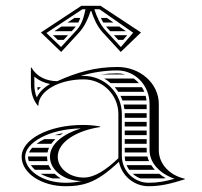

<svg xmlns="http://www.w3.org/2000/svg" viewBox="-20 -640 700 665"><path d="M350.1 -578H329.1C331.7 -572.4 334.5 -567 337.5 -562H373ZM393.2 -548H347.3C348.9 -546 350.6 -544 352.3 -542.1L361.7 -532H416.1ZM420.5 -518H374.6C379.5 -512.7 384.4 -507.3 389.3 -502H406.8ZM258 -578H238.2C230.1 -572.7 222 -567.3 213.9 -562H251.4C253.9 -567.1 256.1 -572.4 258 -578ZM242.6 -548H192.7L168.5 -532H228.3L237.7 -542.1ZM215.4 -518H163.3L179.9 -502H200.7ZM296.1 -602C304.7 -575.8 316.7 -548.3 336.2 -527.2L398.1 -460L468.3 -527.5L328.1 -620H261.9L121.7 -527.5L191.9 -460L253.8 -527.2C273.3 -548.3 285.3 -575.8 293.9 -602ZM276.2 -608C270.1 -580 263.6 -555.5 245 -535.3L191.4 -477.1L140.8 -525.7L265.5 -608ZM306.8 -608H324.5L441.2 -526.7L398.6 -477.1L345 -535.3C327.4 -554.4 315.9 -580.3 307.5 -605.8ZM328.4 -382H414.5C405.8 -384.6 396.5 -386 387 -386C366.7 -386 347.1 -384.6 328.4 -382ZM443.3 -368H340.9C348.9 -363.4 356.4 -358 363.3 -352H461.1C455.8 -358 449.8 -363.4 443.3 -368ZM471.5 -338H377.3C381.7 -333 385.7 -327.6 389.4 -322H479.8C477.5 -327.6 474.7 -333 471.5 -338ZM484.4 -308H397.3C399.9 -302.8 402.1 -297.5 404.1 -292H487.4C486.8 -297.5 485.8 -302.8 484.4 -308ZM488 -202V-218H412V-202ZM488 -188H412V-172H488ZM488 -158H412V-142H488ZM488 -128H412V-112H488.3C488.1 -114.6 488 -117.3 488 -120ZM488 -278H408.2C409.4 -272.8 410.4 -267.4 411 -262H488ZM488 -248H412C412 -247 412 -246 412 -245V-232H488ZM496.1 -82C493.8 -87.1 492 -92.5 490.6 -98H412C412.2 -92.5 412.8 -87.2 414 -82ZM503.7 -68H418.4C420.8 -62.3 423.8 -57 427.3 -52H516.3C511.6 -57 507.4 -62.4 503.7 -68ZM531.6 -38H439.8C447.6 -31.1 456.6 -25.6 466.6 -22H546.8C549.2 -22.5 551.5 -22.9 553.8 -23.4C545.9 -27.7 538.5 -32.6 531.6 -38ZM162.5 -22H190.6C182.8 -26.6 175.7 -32 169.5 -38H120.8C132.7 -31.2 146.7 -25.7 162.5 -22ZM79.7 -82H144.5C143.5 -86.9 143 -91.9 143 -97C143 -97.3 143 -97.7 143 -98H77C77 -97.7 77 -97.3 77 -97C77 -92.1 77.9 -87 79.7 -82ZM86.8 -68C90.6 -62.5 95.3 -57.1 101 -52H157.5C154 -57 151 -62.4 148.7 -68ZM169.8 -172H188.3C191.7 -174.5 195.2 -176.8 198.8 -179C188.5 -177 178.9 -174.7 169.8 -172ZM133.3 -158C123.1 -153 114.2 -147.6 106.7 -142H157.8C161.8 -147.7 166.4 -153 171.5 -158ZM91.2 -128C86.5 -122.7 82.9 -117.3 80.5 -112H144.5C145.7 -117.5 147.5 -122.9 149.8 -128ZM121.5 -338H109.4C109.7 -333.6 110.2 -329.6 110.7 -326.5C114.3 -330.8 117.9 -334.6 121.5 -338ZM390 -245V-92C348 -52 308.1 -25 270 -25C220.3 -25 180 -57.3 180 -97C180 -149 246.7 -188 327 -200V-202C305.8 -205.7 287.6 -207.2 266.1 -207.2C149.6 -207.2 55 -157.9 55 -97C55 -40.7 123.1 5 207 5C235.3 5 259.6 2.5 286 -7C318.7 -18.7 350.7 -41 392 -79.7C401.4 -31.4 444 5 495 5C539.6 5 577 -5.4 620 -19V-21C568 -32.4 530 -71.8 530 -120V-280C530 -350.7 465.9 -408 387 -408C311.4 -408 247.8 -390.2 178.3 -358.9C140.3 -358.9 107.1 -374.5 89 -406H87V-349C87 -320.4 93.3 -295.5 111 -274H113C113 -324.3 183.2 -365.1 269.7 -365.1C336.1 -365.1 390 -311.3 390 -245ZM153.4 -349.1C132.4 -336.9 116.2 -321.2 107.4 -302.6C101.3 -316.7 99 -331.5 99 -349V-374.8C114.2 -361.3 133 -352.9 153.4 -349.1ZM263 -13C243.7 -8.5 226.9 -7 207 -7C125.7 -7 67 -51.3 67 -97C67 -144.4 146.9 -193.2 259.9 -195.2C201.4 -176.9 153 -142.9 153 -97C153 -50.6 202.3 -13 263 -13ZM259.1 -376.9C300.2 -389.3 341.4 -396 387 -396C448.3 -396 498 -344 498 -280V-120C498 -74.5 534.8 -38.3 584.4 -20.8C552.8 -12 527 -7 495 -7C443.7 -7 402 -48.7 402 -100V-245C402 -317.9 342.7 -377.1 269.7 -377.1C266.5 -377.1 262.6 -377 259.1 -376.9Z"/></svg>

Font: SortefaxS02
Style: Medium
Weight: 500
Designer: gluk
Foundry: gluk
Version: Version 0.261